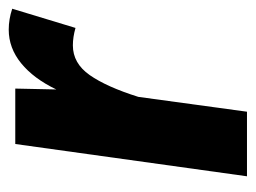

<svg xmlns="http://www.w3.org/2000/svg" viewBox="-93 -493 586 440"><g transform="rotate(-90 200.0 -273.0)"><path d="M400 -538 356 -393Q335 -399 316 -399Q275 -399 248 -360.5Q221 -322 198 -249L164 0H16L90 -531H217L215 -437Q240 -489 275 -517.5Q310 -546 352 -546Q376 -546 400 -538Z"/></g></svg>

Font: Fira Sans Condensed
Style: Bold Italic
Weight: 700
Width: 3
Italic angle: -8°
Designer: Carrois Corporate & Edenspiekermann AG
Foundry: Carrois Corporate GbR & Edenspiekermann AG
Version: Version 4.203